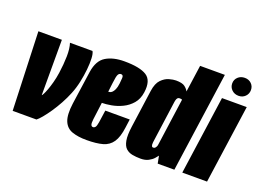

<svg xmlns="http://www.w3.org/2000/svg" viewBox="-99 -889 1541 1137"><g transform="rotate(20 671.5 -320.5)"><path d="M48 0 30 -495H178V-146Q180 -146 186.5 -158Q193 -170 201 -191.5Q209 -213 217 -242.5Q225 -272 230 -306Q238 -362 239 -412Q240 -462 229 -495H371Q379 -482 380.5 -451.5Q382 -421 378 -381Q374 -341 365 -299Q356 -257 341 -220Q326 -183 306.5 -147.5Q287 -112 266.5 -82Q246 -52 228 -30.5Q210 -9 198 0Z M517 13Q464 13 426.5 0Q389 -13 373.5 -51Q358 -89 368 -163L398 -373Q409 -447 454.5 -474.5Q500 -502 570 -502Q668 -502 711 -474.5Q754 -447 743 -370Q737 -326 712.5 -297.5Q688 -269 654.5 -253Q621 -237 587 -231Q553 -225 528 -225L514 -117Q511 -92 514.5 -82Q518 -72 528 -72Q536 -72 542 -79.5Q548 -87 552 -112L563 -189H717L710 -137Q702 -74 680 -41.5Q658 -9 618.5 2Q579 13 517 13ZM541 -300Q545 -300 551.5 -301.5Q558 -303 565 -309.5Q572 -316 578.5 -330Q585 -344 588 -369Q590 -386 591 -405Q592 -424 577 -424Q566 -424 559.5 -413Q553 -402 548 -358Z M856 7Q828 7 804 2.5Q780 -2 763.5 -17Q747 -32 741 -64.5Q735 -97 743 -154L776 -391Q783 -440 805.5 -463Q828 -486 853.5 -493Q879 -500 896 -500Q936 -500 952.5 -487Q969 -474 976 -460L1000 -630H1156L1067 0H962L953 -47Q948 -40 936.5 -27Q925 -14 905 -3.5Q885 7 856 7ZM905 -80Q909 -80 912 -81.5Q915 -83 918 -86.5Q921 -90 923.5 -95.5Q926 -101 927 -110Q937 -184 947.5 -258Q958 -332 968 -405Q968 -405 966 -406Q964 -407 960.5 -407.5Q957 -408 952 -408Q947 -408 942.5 -405.5Q938 -403 935 -396.5Q932 -390 930 -378L893 -110Q892 -101 892.5 -95.5Q893 -90 894.5 -86.5Q896 -83 898.5 -81.5Q901 -80 905 -80Z M1117 0 1187 -495H1343L1273 0ZM1274 -541Q1248 -541 1231 -557.5Q1214 -574 1214 -598Q1214 -622 1231 -638Q1248 -654 1274 -654Q1299 -654 1315.5 -638Q1332 -622 1332 -598Q1332 -574 1315.5 -557.5Q1299 -541 1274 -541Z"/></g></svg>

Font: Alumni Sans Black
Style: Italic
Weight: 900
Italic angle: -8°
Version: Version 1.016